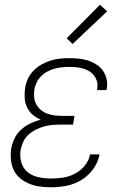

<svg xmlns="http://www.w3.org/2000/svg" viewBox="-20 -784 540 812"><path d="M197 8Q173 8 149.5 5Q126 2 105 -6.5Q84 -15 66.5 -29Q49 -43 39 -63Q29 -83 26.5 -106.5Q24 -130 27 -154Q31 -176 41 -197.5Q51 -219 68.5 -235Q86 -251 107.5 -261.5Q129 -272 152 -278Q133 -286 118 -299Q103 -312 94.5 -330Q86 -348 84.5 -368.5Q83 -389 86 -410Q89 -430 97.5 -449.5Q106 -469 121 -484.5Q136 -500 154.5 -510.5Q173 -521 193 -527.5Q213 -534 233 -536Q253 -538 273 -538Q294 -538 314 -536Q334 -534 352.5 -528Q371 -522 387.5 -511.5Q404 -501 415 -485.5Q426 -470 430.5 -450.5Q435 -431 432 -411Q431 -409 431 -407Q431 -405 430 -403H390Q391 -405 391 -406Q391 -407 391 -409Q394 -424 390.5 -438Q387 -452 378.5 -463.5Q370 -475 358 -482.5Q346 -490 332 -494Q318 -498 303 -499.5Q288 -501 273 -501Q258 -501 242 -499.5Q226 -498 210.5 -493.5Q195 -489 180.5 -481.5Q166 -474 154 -462Q142 -450 135 -435Q128 -420 125 -405Q123 -388 124.5 -372Q126 -356 133.5 -342.5Q141 -329 153 -319Q165 -309 179.5 -303.5Q194 -298 210 -296Q226 -294 242 -294H295L289 -257H236Q219 -257 201 -255.5Q183 -254 165.5 -249Q148 -244 131 -235.5Q114 -227 100 -214Q86 -201 78 -183.5Q70 -166 67 -149Q63 -122 70.5 -96.5Q78 -71 97.5 -55.5Q117 -40 143.5 -34.5Q170 -29 197 -29Q222 -29 247.5 -33Q273 -37 297 -49.5Q321 -62 338.5 -83.5Q356 -105 361 -131H401Q395 -98 374.5 -69.5Q354 -41 324.5 -23Q295 -5 262 1.5Q229 8 197 8ZM287 -598 262 -622 403 -764 433 -736Z"/></svg>

Font: Iosevka Curly Slab XLtObl
Style: Regular
Weight: 200
Italic angle: -9°
Monospace: yes
Designer: Belleve Invis
Foundry: Belleve Invis
Version: Version 11.1.0; ttfautohint (v1.8.3)